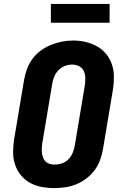

<svg xmlns="http://www.w3.org/2000/svg" viewBox="-20 -953 640 981"><path d="M256 8Q224 8 192 2Q160 -4 133 -19Q106 -34 86.5 -58Q67 -82 57 -112Q47 -142 47 -174.5Q47 -207 52 -240L103 -545Q108 -573 118 -600.5Q128 -628 146 -652.5Q164 -677 189 -695Q214 -713 241.5 -724Q269 -735 297 -740.5Q325 -746 354 -746Q387 -746 418 -738.5Q449 -731 476 -716Q503 -701 522.5 -677Q542 -653 552 -623Q562 -593 562 -560.5Q562 -528 557 -495L506 -190Q501 -162 491 -134.5Q481 -107 463 -83Q445 -59 420.5 -40.5Q396 -22 368.5 -11Q341 0 312.5 4Q284 8 256 8ZM259 -112Q278 -112 297 -118.5Q316 -125 330 -139.5Q344 -154 351.5 -172.5Q359 -191 362 -209L413 -514Q416 -534 416 -553Q416 -572 408.5 -589Q401 -606 384.5 -614.5Q368 -623 348 -623Q329 -623 311 -616Q293 -609 279 -594.5Q265 -580 257.5 -562Q250 -544 247 -526L196 -221Q194 -208 193.5 -195Q193 -182 194.5 -170Q196 -158 200.5 -146.5Q205 -135 213.5 -127Q222 -119 234 -115.5Q246 -112 259 -112ZM540 -837H240V-933H540Z"/></svg>

Font: Iosevka Curly HvExObl
Style: Regular
Weight: 900
Width: 7
Italic angle: -9°
Monospace: yes
Designer: Belleve Invis
Foundry: Belleve Invis
Version: Version 11.1.0; ttfautohint (v1.8.3)